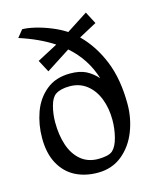

<svg xmlns="http://www.w3.org/2000/svg" viewBox="-112 -811 746 903"><g transform="rotate(-15 261.0 -360.0)"><path d="M470.2 -264.2Q470.2 -195.3 445.3 -131.8Q420.4 -68.4 371.1 -28.3Q321.8 11.7 252.4 11.7Q191.4 11.7 143.8 -12.7Q96.2 -37.1 68.4 -87.6Q40.5 -138.2 40.5 -213.4Q40.5 -278.3 61.5 -337.4Q82.5 -396.5 128.7 -434.8Q174.8 -473.1 246.1 -473.1Q292.5 -473.1 322.5 -458Q352.5 -442.9 377.4 -415Q347.2 -514.6 267.1 -584.5L150.4 -509.3L119.1 -568.4L218.8 -621.1Q150.9 -666 54.2 -697.3L82.5 -732.4Q106.9 -732.4 143.3 -723.9Q179.7 -715.3 218.5 -699.7Q257.3 -684.1 288.6 -663.6L392.1 -730.5L422.9 -671.4L335.9 -624.5Q397.9 -563.5 434.1 -474.4Q470.2 -385.3 470.2 -264.2ZM382.3 -210.9Q382.3 -267.6 364.3 -314.2Q346.2 -360.8 311.3 -388.2Q276.4 -415.5 228 -415.5Q183.6 -415.5 159.2 -398.9Q139.2 -385.3 129.2 -347.4Q119.1 -309.6 119.1 -269Q119.1 -207 135.5 -157.7Q151.9 -108.4 186.3 -79.3Q220.7 -50.3 271.5 -50.3Q292.5 -50.3 311.8 -54.2Q331.1 -58.1 341.8 -67.9Q361.3 -85.9 371.8 -127Q382.3 -168 382.3 -210.9Z"/></g></svg>

Font: Vesper Libre
Style: Regular
Weight: 400
Designer: Robert Keller & Kimya Gandhi
Foundry: Mota Italic
Version: Version 1.058